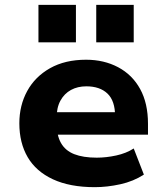

<svg xmlns="http://www.w3.org/2000/svg" viewBox="-20 -763 690 794"><path d="M372 11Q269 11 199 -21.5Q129 -54 94.5 -113Q60 -172 60 -253Q60 -327 92.5 -386.5Q125 -446 187 -481Q249 -516 336 -516Q410 -516 468.5 -485Q527 -454 559.5 -395Q592 -336 592 -251V-206H191V-299H467L456 -282Q456 -346 424.5 -376Q393 -406 337 -406Q301 -406 273.5 -391Q246 -376 230 -347Q214 -318 214 -274V-256Q214 -204 232 -172Q250 -140 287 -125.5Q324 -111 380 -111Q419 -111 460.5 -120Q502 -129 533 -149L575 -41Q532 -13 477.5 -1Q423 11 372 11ZM378 -588V-743H533V-588ZM139 -588V-743H294V-588Z"/></svg>

Font: Nunito Sans 6pt ExtraBold
Style: Regular
Weight: 800
Version: Version 3.101;gftools[0.9.27]